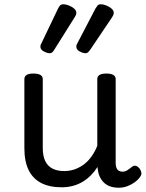

<svg xmlns="http://www.w3.org/2000/svg" viewBox="-20 -859 685 898"><path d="M269 17Q211 17 172 -3.5Q133 -24 113.5 -64.5Q94 -105 94 -166V-489Q94 -502 104.5 -508.5Q115 -515 136 -515Q158 -515 169 -508.5Q180 -502 180 -489V-166Q180 -131 191 -107Q202 -83 224.5 -71Q247 -59 280 -59Q308 -59 332 -68Q356 -77 375.5 -92.5Q395 -108 410 -130Q425 -152 435 -177V-489Q435 -502 445.5 -508.5Q456 -515 478 -515Q499 -515 510 -508.5Q521 -502 521 -489V-96Q521 -82 525 -73Q529 -64 536.5 -60Q544 -56 553 -56Q562 -56 569.5 -59.5Q577 -63 584.5 -69Q592 -75 599 -80Q607 -86 616.5 -83Q626 -80 634 -69Q639 -62 641 -52Q643 -42 636 -33Q626 -18 610 -6.5Q594 5 575 12Q556 19 536 19Q512 19 494.5 12.5Q477 6 465 -6Q453 -18 446 -34Q439 -50 437 -69L436 -78Q422 -56 404.5 -38.5Q387 -21 366 -8.5Q345 4 320.5 10.5Q296 17 269 17ZM213 -610Q201 -610 185 -618.5Q169 -627 169 -640Q169 -643 169.5 -646.5Q170 -650 173 -655L252 -820Q256 -828 261 -833.5Q266 -839 277 -839Q288 -839 302 -833.5Q316 -828 326.5 -819Q337 -810 337 -799Q337 -795 335.5 -790.5Q334 -786 329 -778L233 -625Q228 -617 223.5 -613.5Q219 -610 213 -610ZM381 -610Q368 -610 352.5 -618.5Q337 -627 337 -640Q337 -643 337.5 -646.5Q338 -650 341 -655L427 -820Q432 -828 436.5 -833.5Q441 -839 452 -839Q463 -839 477 -833.5Q491 -828 501.5 -819Q512 -810 512 -799Q512 -795 510.5 -790.5Q509 -786 504 -778L401 -625Q395 -617 390.5 -613.5Q386 -610 381 -610Z"/></svg>

Font: Playwrite BR
Style: Regular
Weight: 400
Designer: Veronika Burian, José Scaglione
Foundry: TypeTogether
Version: Version 1.002